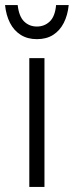

<svg xmlns="http://www.w3.org/2000/svg" viewBox="-21 -740 292 760"><path d="M95 0V-510H155V0ZM-1 -720H49Q54 -675 74.5 -655Q95 -635 125 -635Q155 -635 176 -655Q197 -675 201 -720H251Q247 -680 231.5 -649.5Q216 -619 189.5 -602Q163 -585 125 -585Q88 -585 61 -602Q34 -619 18.5 -649.5Q3 -680 -1 -720Z"/></svg>

Font: Radio Canada Light
Style: Regular
Weight: 300
Designer: Charles Daoud, Etienne Aubert Bonn, Alexandre Saumier Demers, Jacques Le Bailly
Foundry: Radio-Canada
Version: Version 2.104;gftools[0.9.28.dev5+ged2979d]